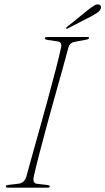

<svg xmlns="http://www.w3.org/2000/svg" viewBox="-20 -872 489 892"><path d="M137 -52Q129.5 -20.5 152.5 -18L200.5 -12.5Q211.5 -11.5 211.5 -5Q211.5 0 200.5 0H17.5Q7.5 0 7.5 -5.5Q6.5 -12 19.5 -13L65 -18.5Q92 -21 102 -50Q113 -91.5 129.8 -151Q146.5 -210.5 165.8 -279Q185 -347.5 203.8 -416.8Q222.5 -486 238.5 -547.2Q254.5 -608.5 264 -652.5Q269 -676.5 248 -679.5L201 -686.5Q188 -688.5 188 -695Q188 -700 204 -700H385.5Q394 -700 394 -696Q394 -690 379.5 -687.5L329 -678Q305 -674.5 298.5 -653.5Q286.5 -608 269 -545.5Q251.5 -483 232 -413.5Q212.5 -344 194 -275.5Q175.5 -207 160.5 -148.8Q145.5 -90.5 137 -52ZM386.5 -824Q404.5 -838 416.8 -845.8Q429 -853.5 439 -851Q447 -849 448.8 -842.2Q450.5 -835.5 446.5 -828.5Q442 -819.5 431 -812.2Q420 -805 405.5 -797L295 -740Q289.5 -736.5 287.5 -740Q285.5 -743 292 -747.5Z"/></svg>

Font: Fraunces 72pt S000 Thin
Style: Italic
Weight: 100
Italic angle: -16°
Version: Version 1.000; ttfautohint (v1.8.3)